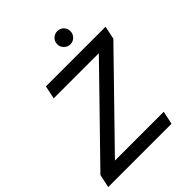

<svg xmlns="http://www.w3.org/2000/svg" viewBox="-241 -980 1113 1113"><g transform="rotate(-45 315.0 -424.0)"><path d="M-8 0 9 -81 502 -587H132L149 -668H638L621 -587L128 -81H528L511 0ZM422 -740Q400 -740 384 -756Q368 -772 368 -794Q368 -817 384 -832.5Q400 -848 422 -848Q445 -848 460.5 -832.5Q476 -817 476 -794Q476 -772 460.5 -756Q445 -740 422 -740Z"/></g></svg>

Font: Atkinson Hyperlegible Next
Style: Italic
Weight: 400
Italic angle: -12°
Designer: Elliott Scott, Megan Eiswerth, Linus Boman, Theodore Petrosky, Letters from Sweden
Foundry: Applied Design Works, Letters from Sweden
Version: Version 2.001